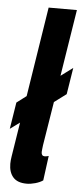

<svg xmlns="http://www.w3.org/2000/svg" viewBox="-58 -771 353 812"><g transform="rotate(5 118.5 -365.0)"><path d="M-4 -215 14 -328 55 -359 115 -740H235L190 -457L241 -495L223 -382L172 -344L142 -158Q141 -148 140 -141Q139 -134 139 -129Q139 -112 153 -112Q161 -112 170 -115L156 -10Q143 -1 123.5 4.5Q104 10 87 10Q48 10 29.5 -11Q11 -32 11 -68Q11 -82 14 -100L37 -245Z"/></g></svg>

Font: Georama ExtraCondensed
Style: Bold Italic
Weight: 700
Width: 2
Italic angle: -9°
Designer: Jean-Baptiste Levee
Foundry: Production Type
Version: Version 1.000